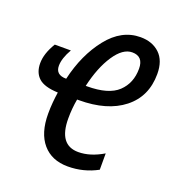

<svg xmlns="http://www.w3.org/2000/svg" viewBox="-107 -632 667 729"><g transform="rotate(20 226.5 -268.0)"><path d="M329 -481Q374 -481 374 -431Q374 -373 336 -337Q298 -301 211 -301H206Q224 -380 257.5 -430.5Q291 -481 329 -481ZM365 -20V-86Q313 -55 265 -55Q186 -55 186 -162Q186 -203 193 -241H200Q314 -241 380 -293Q446 -345 446 -436Q446 -490 416.5 -518Q387 -546 339 -546Q263 -546 207 -475.5Q151 -405 127 -301Q84 -301 84 -338Q84 -368 107 -408H42Q14 -362 14 -323Q14 -285 37 -264Q60 -243 115 -241Q112 -221 110 -199Q108 -177 108 -153Q108 -75 144.5 -32.5Q181 10 246 10Q310 10 365 -20Z"/></g></svg>

Font: Noto Sans Display Condensed
Style: Italic
Weight: 400
Width: 3
Designer: Monotype Design team
Foundry: Monotype Imaging Inc.
Version: 1.000